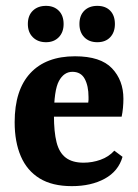

<svg xmlns="http://www.w3.org/2000/svg" viewBox="-20 -625 471 655"><path d="M30 -208Q30 -318 83.5 -375.5Q137 -433 236 -433Q323 -433 362 -392Q401 -351 401 -288Q401 -273 399.5 -257Q398 -241 395 -227H120V-275H281Q282 -280 282 -284Q282 -288 282 -294Q282 -332 269 -356Q256 -380 227 -380Q198 -380 181 -348.5Q164 -317 164 -231Q164 -175 173 -139.5Q182 -104 204.5 -87Q227 -70 265 -70Q295 -70 323 -80Q351 -90 370 -111L398 -90Q384 -41 337.5 -15.5Q291 10 225 10Q158 10 115 -16.5Q72 -43 51 -92Q30 -141 30 -208ZM197 -543Q197 -515 180.5 -498Q164 -481 137 -481Q109 -481 92 -498Q75 -515 75 -543Q75 -572 92 -588.5Q109 -605 137 -605Q164 -605 180.5 -588.5Q197 -572 197 -543ZM372 -543Q372 -515 356 -498Q340 -481 312 -481Q284 -481 267.5 -498Q251 -515 251 -543Q251 -572 267.5 -588.5Q284 -605 312 -605Q340 -605 356 -588.5Q372 -572 372 -543Z"/></svg>

Font: Yrsa
Style: Bold
Weight: 700
Version: Version 2.004